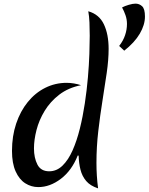

<svg xmlns="http://www.w3.org/2000/svg" viewBox="-20 -1019 818 1057"><path d="M408 -163Q375 -80 315 -34.5Q255 11 191 11Q152 11 119 -10Q86 -31 66 -75.5Q46 -120 46 -188Q46 -270 69 -338.5Q92 -407 133 -457.5Q174 -508 229 -535.5Q284 -563 347 -563Q367 -563 387.5 -559.5Q408 -556 426 -550Q356 -536 306.5 -498Q257 -460 226 -409Q195 -358 181 -303.5Q167 -249 167 -202Q167 -150 186 -113Q205 -76 251 -76Q292 -76 324 -107Q356 -138 379.5 -191Q403 -244 419.5 -310.5Q436 -377 447 -450Q458 -523 464 -593Q470 -663 472 -722.5Q474 -782 474 -822Q474 -861 472.5 -895.5Q471 -930 466 -957Q526 -940 552 -885Q578 -830 578 -750Q578 -690 567.5 -617.5Q557 -545 544 -464Q531 -383 521 -296.5Q511 -210 511 -122Q511 -51 520 18Q477 4 454.5 -22.5Q432 -49 423 -85Q414 -121 413 -162ZM652 -978Q667 -986 689 -992.5Q711 -999 726 -999Q747 -999 762.5 -984.5Q778 -970 778 -928Q778 -882 749.5 -833.5Q721 -785 664 -740L636 -766Q658 -794 668.5 -825Q679 -856 679 -887Q679 -912 671 -935Q663 -958 652 -978Z"/></svg>

Font: Merienda Medium
Style: Regular
Weight: 500
Designer: Eduardo Rodriguez Tunni
Foundry: Eduardo Rodriguez Tunni
Version: Version 2.001; ttfautohint (v1.8.4.7-5d5b)